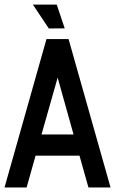

<svg xmlns="http://www.w3.org/2000/svg" viewBox="-20 -829 509 849"><path d="M163.6 -234.4H305.2L234.9 -485.8ZM283.2 -656.2 468.8 0H371.1L331.5 -140.6H137.2L97.7 0H0L185.5 -656.2ZM231 -808.6 266.1 -703.6 195.8 -703.1 125.5 -808.6Z"/></svg>

Font: Lambda
Style: Regular
Weight: 400
Designer: GGBotNet
Version: 0.22